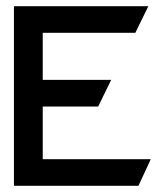

<svg xmlns="http://www.w3.org/2000/svg" viewBox="-20 -600 520 620"><path d="M25 0H427L467 -86H118V-256H297L339 -342H118V-494H417L459 -580H25Z"/></svg>

Font: Charger Pro
Style: ExBd
Weight: 400
Designer: Jasper
Foundry: Cannot Into Space Fonts
Version: Version 1.09